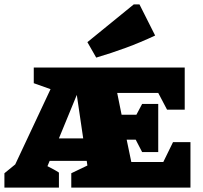

<svg xmlns="http://www.w3.org/2000/svg" viewBox="-51 -850 919 870"><path d="M593 -161 564 -217H523L544 -116H689L733 -206H812V0H272V-65L345 -100L342 -121H174L164 -97Q176 -91 190 -83.5Q204 -76 216 -68V0H-31V-65L18 -105L178 -446L102 -473V-544H786V-353H706L666 -429H480L500 -330H567L593 -379H666V-161ZM216 -223H326L297 -420ZM385 -589 345 -659 555 -830H581L652 -689Q586 -658 519.5 -633.5Q453 -609 385 -589Z"/></svg>

Font: Piazzolla SC Black
Style: Regular
Weight: 900
Designer: Juan Pablo del Peral
Foundry: Huerta Tipografica
Version: Version 1.330